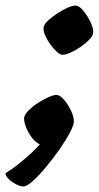

<svg xmlns="http://www.w3.org/2000/svg" viewBox="-100 -520 357 694"><path d="M-15 154Q-27 154 -43 145.5Q-59 137 -70 125.5Q-81 114 -80 106Q-60 94 -36.5 75.5Q-13 57 8.5 37.5Q30 18 44 2Q28 -6 15 -23Q2 -40 -5.5 -59Q-13 -78 -13 -91Q-13 -104 1 -118.5Q15 -133 35 -146.5Q55 -160 74.5 -168.5Q94 -177 104 -177Q116 -177 130.5 -160.5Q145 -144 156 -121.5Q167 -99 167 -81Q167 -68 152.5 -40.5Q138 -13 115 20Q92 53 66.5 83.5Q41 114 19 134Q-3 154 -15 154ZM126 -322Q117 -322 104.5 -333.5Q92 -345 80.5 -361.5Q69 -378 62 -395Q55 -412 58 -423Q60 -433 74 -446Q88 -459 107 -471.5Q126 -484 144 -492Q162 -500 173 -500Q183 -500 194.5 -488.5Q206 -477 216.5 -460Q227 -443 233 -425.5Q239 -408 236 -397Q234 -388 221 -375Q208 -362 190.5 -350Q173 -338 155.5 -330Q138 -322 126 -322Z"/></svg>

Font: Texturina 72pt 72pt Black
Style: Italic
Weight: 900
Italic angle: -11°
Designer: Guillermo Torres Carreño
Foundry: Omnibus-Type
Version: Version 1.002; ttfautohint (v1.8.3)